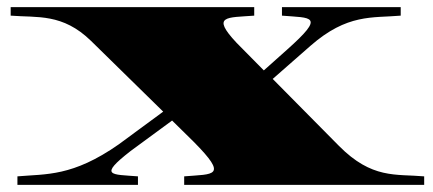

<svg xmlns="http://www.w3.org/2000/svg" viewBox="-20 -520 1218 540"><path d="M29 -24V0H368V-24C293 -30 256 -24 347 -95L464 -181L525 -121C623 -22 581 -31 498 -24V0H1173V-24C1093 -31 1026 -16 933 -110L747 -298L853 -391C957 -482 1027 -469 1107 -476V-500H773V-476C856 -469 897 -478 787 -380L722 -322L645 -400C573 -477 618 -470 695 -476V-500H10V-476C85 -470 156 -483 236 -405L439 -206L314 -114C184 -23 110 -31 29 -24Z"/></svg>

Font: Sprat Extended Black
Style: Regular
Weight: 900
Width: 9
Designer: Ethan Nakache
Foundry: Collletttivo
Version: Version 2.000;Glyphs 3.2 (3217)